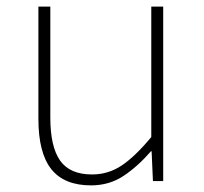

<svg xmlns="http://www.w3.org/2000/svg" viewBox="-20 -547 617 580"><path d="M132 -527V-192Q132 -104 161.5 -62Q191 -20 258 -20Q307 -20 347.5 -47Q388 -74 437 -133V-527H473V0H442L438 -90H436Q396 -44 353 -15.5Q310 13 255 13Q174 13 135 -36Q96 -85 96 -188V-527Z"/></svg>

Font: Kinto Sans Thin
Style: Regular
Weight: 100
Designer: Authors: Ryoko NISHIZUKA  (kana & ideographs); Paul D. Hunt (Latin, Greek & Cyrillic); Wenlong ZHANG  (bopomofo); Sandol
Foundry: Adobe Systems Incorporated, ookami Inc.
Version: Version 0.001